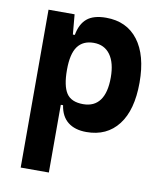

<svg xmlns="http://www.w3.org/2000/svg" viewBox="-84 -595 754 889"><g transform="rotate(10 293.0 -151.0)"><path d="M73.7 224.6V-517.6H196.3L206.1 -408.2V224.6ZM344.2 9.8Q290 9.8 257.3 -16.1Q224.6 -42 216.8 -93.8H170.9L206.1 -258.3Q206.1 -183.1 228.5 -148.9Q251 -114.7 307.1 -114.7Q358.9 -114.7 385.5 -150.9Q412.1 -187 412.1 -258.3Q412.1 -327.1 384.8 -365Q357.4 -402.8 307.1 -402.8Q256.8 -402.8 231.4 -368.2Q206.1 -333.5 206.1 -258.3L175.8 -423.8H213.9Q223.1 -476.1 253.7 -501.7Q284.2 -527.3 343.3 -527.3Q440.4 -527.3 493.9 -457Q547.4 -386.7 547.4 -258.3Q547.4 -128.9 493.9 -59.6Q440.4 9.8 344.2 9.8Z"/></g></svg>

Font: Cascadia Mono
Style: Regular
Weight: 400
Monospace: yes
Designer: Aaron Bell
Foundry: Saja Typeworks
Version: Version 2404.023